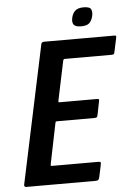

<svg xmlns="http://www.w3.org/2000/svg" viewBox="-56 -861 627 903"><g transform="rotate(-5 257.0 -409.0)"><path d="M31 0Q26 0 23.5 -3Q21 -6 22 -11L160 -662Q162 -673 174 -673H502Q512 -673 513.5 -671.5Q515 -670 513 -660L500 -599Q498 -588 495 -586Q492 -584 483 -584H266Q260 -584 259 -583Q258 -582 256 -577L217 -391Q216 -386 217 -384.5Q218 -383 222 -383H395Q406 -383 407.5 -380.5Q409 -378 406 -366L395 -311Q393 -300 390 -297.5Q387 -295 377 -295H204Q199 -295 197 -294Q195 -293 194 -288L155 -97Q154 -92 154.5 -90Q155 -88 160 -88H376Q388 -88 389.5 -85.5Q391 -83 389 -72L377 -16Q374 -5 370.5 -2.5Q367 0 357 0ZM410 -774Q405 -753 393.5 -741.5Q382 -730 354 -730Q327 -730 319 -741.5Q311 -753 316 -774Q320 -794 333 -806Q346 -818 373 -818Q402 -818 408 -806Q414 -794 410 -774Z"/></g></svg>

Font: Glory SemiBold
Style: Italic
Weight: 600
Italic angle: -12°
Designer: Robert Leuschke
Foundry: Robert Leuschke
Version: Version 1.011